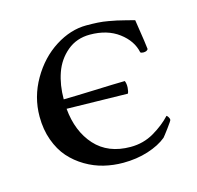

<svg xmlns="http://www.w3.org/2000/svg" viewBox="-74 -515 615 600"><g transform="rotate(-15 233.5 -215.5)"><path d="M39.1 -200.2Q39.1 -263.7 71.3 -319.3Q103.5 -375 153.1 -406.5Q202.6 -438 253.9 -438Q274.4 -438 291 -437Q307.6 -436 324.5 -432.9Q341.3 -429.7 350.1 -428Q358.9 -426.3 378.7 -421.1Q398.4 -416 405.8 -414.1Q419.9 -323.7 419.9 -316.9Q416 -310.1 404.8 -310.1Q397.9 -310.1 395 -313Q387.2 -351.6 350.1 -379.4Q313 -407.2 256.8 -407.2Q213.9 -407.2 183.3 -381.6Q152.8 -356 139.4 -317.6Q126 -279.3 126 -232.9Q161.6 -233.4 226.1 -235.8Q290.5 -238.3 325.2 -238.8Q329.1 -229.5 328.4 -216.8Q327.6 -204.1 324.2 -198.2Q300.8 -198.7 127 -202.1Q133.8 -127.4 175.5 -81.3Q217.3 -35.2 290 -35.2Q331.5 -35.2 365.7 -55.2Q399.9 -75.2 422.9 -100.1Q423.3 -100.1 425.3 -98.1Q427.2 -96.2 429.2 -92.5Q431.2 -88.9 431.2 -85Q431.2 -82.5 415.3 -61Q399.4 -39.6 396 -36.1Q373 -17.1 335.7 -5.1Q298.3 6.8 254.9 6.8Q223.1 6.8 192.9 -0.5Q162.6 -7.8 134.5 -24.4Q106.4 -41 85.4 -64.7Q64.5 -88.4 51.8 -123.3Q39.1 -158.2 39.1 -200.2Z"/></g></svg>

Font: Crimson
Style: Roman
Weight: 400
Version: Version 0.8